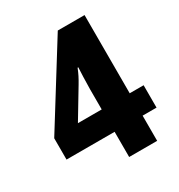

<svg xmlns="http://www.w3.org/2000/svg" viewBox="-169 -829 882 944"><g transform="rotate(-30 271.5 -357.0)"><path d="M528 -143V-270H449V-714H297L17 -264V-143H290V0H449V-143ZM290 -270H155L253 -433C268 -458 279 -479 290 -507H294C293 -497 290 -415 290 -384Z"/></g></svg>

Font: Noto Sans Arabic UI SmCn XBd
Style: Regular
Weight: 800
Width: 4
Designer: Monotype Design Team, Nadine Chahine and Nizar Qandah
Foundry: Monotype Imaging Inc.
Version: Version 2.010